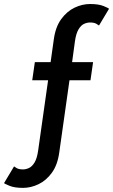

<svg xmlns="http://www.w3.org/2000/svg" viewBox="-148 -720 563 956"><path d="M-33 215.5Q-76.5 215.5 -101 205Q-125.5 194.5 -128 192L-78 108.5Q-76 110.5 -65 117Q-54 123.5 -33.5 123.5Q-18.5 123.5 -3.2 116.2Q12 109 24.2 88.8Q36.5 68.5 42 29L91.5 -320.5H12.5L25.5 -410.5H104L120 -524.5Q128.5 -586 156.8 -624.8Q185 -663.5 223.2 -681.8Q261.5 -700 300 -700Q343.5 -700 368 -689.8Q392.5 -679.5 395 -676.5L345 -593Q342.5 -595 331.8 -601.5Q321 -608 300 -608Q285.5 -608 270.2 -601Q255 -594 242.8 -573.5Q230.5 -553 225 -513.5L211 -410.5H315.5L302.5 -320.5H198L147 39.5Q138.5 101.5 110.2 140.2Q82 179 43.8 197.2Q5.5 215.5 -33 215.5Z"/></svg>

Font: League Spartan Medium
Style: Regular
Weight: 500
Foundry: The League of Moveable Type
Version: Version 2.002